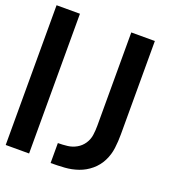

<svg xmlns="http://www.w3.org/2000/svg" viewBox="-141 -838 852 949"><g transform="rotate(20 285.0 -363.5)"><path d="M233 8Q270 8 306.5 5.5Q343 3 377.5 -9Q412 -21 440.5 -45Q469 -69 485.5 -102Q502 -135 506.5 -171Q511 -207 511 -244V-735H387V-244Q387 -219 383.5 -194.5Q380 -170 366 -149Q352 -128 330 -115.5Q308 -103 283 -100Q258 -97 233 -97ZM-6 0H117V-735H-6Z"/></g></svg>

Font: Iosevka Sparkle
Style: Bold
Weight: 700
Designer: Belleve Invis
Foundry: Belleve Invis
Version: Version 4.5.0; ttfautohint (v1.8.3)